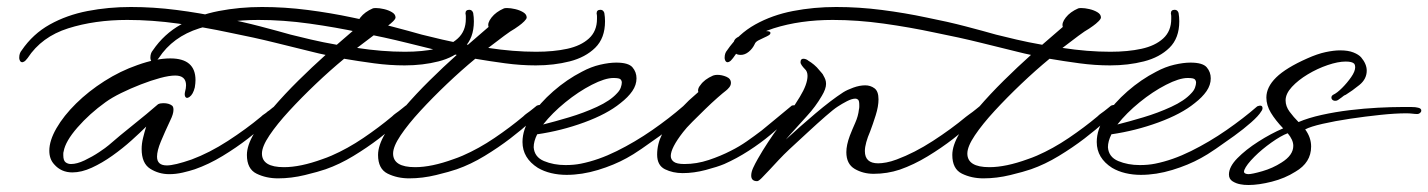

<svg xmlns="http://www.w3.org/2000/svg" viewBox="-20 -487 4084 549"><path d="M464 11Q434 11 409.5 -4.5Q385 -20 385 -61Q385 -76 389 -92.5Q393 -109 398 -125Q381 -108 356 -85.5Q331 -63 301.5 -42Q272 -21 242.5 -7.5Q213 6 187 6Q155 6 135 -17Q121 -32 121 -56Q121 -85 141.5 -120.5Q162 -156 197.5 -191Q233 -226 278.5 -255Q324 -284 373 -301Q426 -320 467 -320Q539 -320 539 -258Q539 -254 538.5 -248.5Q538 -243 537 -237Q532 -217 522 -210Q521 -209 517 -207.5Q513 -206 510 -210Q507 -215 509 -224Q512 -235 512 -243Q512 -271 481 -271Q464 -271 438 -264Q412 -257 382.5 -245.5Q353 -234 326.5 -221Q300 -208 282 -195Q236 -162 201.5 -122.5Q167 -83 162 -54Q161 -51 161 -48Q161 -45 161 -43Q161 -28 167.5 -23Q174 -18 183 -18Q200 -18 222 -28.5Q244 -39 263.5 -52Q283 -65 291 -72Q322 -99 361.5 -130.5Q401 -162 432 -189Q438 -192 447 -192Q463 -192 472 -185Q476 -182 476 -173Q476 -161 467 -143Q451 -109 440 -82.5Q429 -56 429 -39Q429 -14 457 -14Q479 -14 528 -31Q579 -50 631.5 -84Q684 -118 726 -153Q731 -158 736 -161Q741 -164 745 -168Q750 -171 754.5 -175Q759 -179 765 -183Q771 -185 773 -185Q780 -185 780 -178Q780 -172 775 -167Q769 -159 746 -138Q723 -117 689.5 -91Q656 -65 616.5 -41Q577 -17 537 -3Q522 2 502.5 6.5Q483 11 464 11Z M775 23Q741 23 713.5 9.5Q686 -4 686 -44Q686 -71 706.5 -105.5Q727 -140 760.5 -179Q794 -218 833.5 -257Q873 -296 911 -330Q901 -332 892.5 -334Q884 -336 876 -338Q831 -349 768.5 -364.5Q706 -380 635 -394Q565 -409 490 -419.5Q415 -430 344 -430Q251 -430 175 -406Q99 -382 59 -321Q56 -317 53 -314Q50 -311 47 -310Q46 -310 45.5 -309.5Q45 -309 44 -309Q38 -309 36 -316Q35 -318 35 -322Q35 -335 42 -343Q74 -390 122.5 -417Q171 -444 230.5 -455.5Q290 -467 354 -467Q419 -467 485 -458.5Q551 -450 612 -437Q673 -425 724.5 -411.5Q776 -398 811 -388Q835 -382 869 -374Q903 -366 943 -359L1002 -410Q998 -421 1010.5 -437Q1023 -453 1046 -463Q1048 -464 1055 -464Q1065 -464 1078 -461Q1091 -458 1101 -452Q1111 -446 1111 -437Q1111 -433 1104 -426Q1097 -419 1088.5 -413Q1080 -407 1077 -405Q1066 -399 1046.5 -384.5Q1027 -370 1001 -350Q1073 -339 1138 -339Q1188 -339 1227 -347.5Q1266 -356 1289 -377Q1312 -398 1312 -433Q1312 -437 1312 -440.5Q1312 -444 1311 -448V-449Q1311 -459 1322 -459Q1330 -459 1333 -450Q1334 -444 1334.5 -438Q1335 -432 1335 -426Q1335 -378 1307 -350.5Q1279 -323 1234 -311.5Q1189 -300 1137 -300Q1094 -300 1049.5 -306Q1005 -312 964 -319Q924 -286 883 -247Q842 -208 807 -170Q772 -132 750.5 -100Q729 -68 729 -48Q729 -9 792 -9Q839 -9 902 -32Q908 -34 914.5 -36.5Q921 -39 928 -42Q974 -62 1019 -92.5Q1064 -123 1101 -154Q1106 -159 1111 -162.5Q1116 -166 1120 -169Q1125 -173 1129.5 -176.5Q1134 -180 1140 -185Q1146 -187 1148 -187Q1155 -187 1155 -180Q1155 -173 1150 -168Q1144 -160 1121 -138.5Q1098 -117 1064 -91Q1030 -65 990.5 -41Q951 -17 911 -3Q891 4 852 13.5Q813 23 775 23Z M1150 23Q1116 23 1088.5 9.5Q1061 -4 1061 -44Q1061 -71 1081.5 -105.5Q1102 -140 1135.5 -179Q1169 -218 1208.5 -257Q1248 -296 1286 -330Q1276 -332 1267.5 -334Q1259 -336 1251 -338Q1206 -349 1143.5 -364.5Q1081 -380 1010 -394Q940 -409 865 -419.5Q790 -430 719 -430Q626 -430 550 -406Q474 -382 434 -321Q431 -317 428 -314Q425 -311 422 -310Q421 -310 420.5 -309.5Q420 -309 419 -309Q413 -309 411 -316Q410 -318 410 -322Q410 -335 417 -343Q449 -390 497.5 -417Q546 -444 605.5 -455.5Q665 -467 729 -467Q794 -467 860 -458.5Q926 -450 987 -437Q1048 -425 1099.5 -411.5Q1151 -398 1186 -388Q1210 -382 1244 -374Q1278 -366 1318 -359L1377 -410Q1373 -421 1385.5 -437Q1398 -453 1421 -463Q1423 -464 1430 -464Q1440 -464 1453 -461Q1466 -458 1476 -452Q1486 -446 1486 -437Q1486 -433 1479 -426Q1472 -419 1463.5 -413Q1455 -407 1452 -405Q1441 -399 1421.5 -384.5Q1402 -370 1376 -350Q1448 -339 1513 -339Q1563 -339 1602 -347.5Q1641 -356 1664 -377Q1687 -398 1687 -433Q1687 -437 1687 -440.5Q1687 -444 1686 -448V-449Q1686 -459 1697 -459Q1705 -459 1708 -450Q1709 -444 1709.5 -438Q1710 -432 1710 -426Q1710 -378 1682 -350.5Q1654 -323 1609 -311.5Q1564 -300 1512 -300Q1469 -300 1424.5 -306Q1380 -312 1339 -319Q1299 -286 1258 -247Q1217 -208 1182 -170Q1147 -132 1125.5 -100Q1104 -68 1104 -48Q1104 -9 1167 -9Q1214 -9 1277 -32Q1283 -34 1289.5 -36.5Q1296 -39 1303 -42Q1349 -62 1394 -92.5Q1439 -123 1476 -154Q1481 -159 1486 -162.5Q1491 -166 1495 -169Q1500 -173 1504.5 -176.5Q1509 -180 1515 -185Q1521 -187 1523 -187Q1530 -187 1530 -180Q1530 -173 1525 -168Q1519 -160 1496 -138.5Q1473 -117 1439 -91Q1405 -65 1365.5 -41Q1326 -17 1286 -3Q1266 4 1227 13.5Q1188 23 1150 23Z M1600 13Q1577 13 1556 8Q1535 3 1518 -7Q1474 -35 1474 -81Q1474 -117 1498.5 -154.5Q1523 -192 1562 -226Q1601 -260 1644 -282Q1670 -296 1696 -302Q1722 -308 1742 -308Q1777 -308 1788.5 -294.5Q1800 -281 1800 -263Q1800 -244 1788 -226.5Q1776 -209 1754 -192Q1716 -161 1650.5 -137Q1585 -113 1516 -103Q1506 -83 1506 -66Q1508 -38 1535.5 -26.5Q1563 -15 1597 -15Q1609 -15 1620 -16Q1631 -17 1641 -19Q1691 -29 1743.5 -55Q1796 -81 1845 -115Q1894 -149 1933 -183Q1939 -185 1941 -185Q1948 -185 1948 -178Q1948 -173 1944 -168Q1937 -156 1915.5 -137Q1894 -118 1867 -98.5Q1840 -79 1814.5 -61.5Q1789 -44 1772 -35Q1736 -15 1690 -1Q1644 13 1600 13ZM1533 -131Q1565 -139 1607 -151.5Q1649 -164 1687 -181.5Q1725 -199 1744 -220Q1752 -228 1755 -236.5Q1758 -245 1758 -251Q1758 -256 1754.5 -260Q1751 -264 1734 -264Q1710 -264 1672 -244.5Q1634 -225 1596.5 -194.5Q1559 -164 1533 -131Z M2098 -330Q2086 -330 2081 -336.5Q2076 -343 2076 -353Q2076 -364 2080 -372Q2084 -380 2101.5 -386Q2119 -392 2139.5 -395Q2160 -398 2171 -398Q2183 -398 2183 -393Q2183 -389 2178 -386Q2176 -385 2172.5 -383Q2169 -381 2164 -379Q2157 -376 2148.5 -371.5Q2140 -367 2138 -361Q2132 -348 2121 -339Q2110 -330 2098 -330ZM1932 8Q1904 8 1881.5 -3Q1859 -14 1859 -45Q1859 -75 1873 -103Q1887 -131 1908.5 -156Q1930 -181 1950 -200Q1967 -215 1977 -224Q1976 -225 1976 -228Q1976 -236 1983 -244Q1994 -260 2019 -271Q2025 -273 2031 -273Q2044 -273 2057 -267.5Q2070 -262 2070 -250Q2070 -243 2065 -237Q2060 -231 2056 -228Q2048 -222 2031.5 -207.5Q2015 -193 1996 -174.5Q1977 -156 1959.5 -138.5Q1942 -121 1933 -109Q1898 -64 1898 -41Q1898 -31 1906.5 -24.5Q1915 -18 1937 -18Q1972 -18 2006.5 -29.5Q2041 -41 2070 -56Q2094 -68 2115.5 -83Q2137 -98 2158 -114Q2179 -131 2200.5 -149Q2222 -167 2244 -185Q2247 -186 2251 -186Q2259 -186 2259 -179Q2259 -173 2254 -168Q2248 -160 2229 -142Q2210 -124 2182.5 -101Q2155 -78 2121 -56Q2087 -34 2051 -18Q2032 -10 1998 -1Q1964 8 1932 8Z M2145 31Q2128 31 2128 15Q2128 5 2133.5 -7Q2139 -19 2147 -33Q2160 -56 2176.5 -81Q2193 -106 2205 -122Q2215 -135 2233 -159Q2251 -183 2267 -210Q2289 -246 2289 -270Q2289 -283 2281 -290Q2277 -294 2273 -299.5Q2269 -305 2269 -309Q2269 -319 2277 -319Q2285 -319 2292 -313Q2299 -309 2307.5 -302Q2316 -295 2323 -286Q2326 -282 2329.5 -278.5Q2333 -275 2335 -270Q2338 -265 2340 -259.5Q2342 -254 2342 -247Q2342 -233 2330 -213Q2312 -182 2287.5 -155.5Q2263 -129 2240 -103Q2237 -99 2233.5 -95.5Q2230 -92 2227 -88Q2266 -124 2311.5 -162.5Q2357 -201 2391 -223Q2402 -230 2420 -236.5Q2438 -243 2454 -243Q2469 -243 2480.5 -234.5Q2492 -226 2492 -203Q2492 -183 2484 -157.5Q2476 -132 2468 -111Q2461 -95 2457 -80.5Q2453 -66 2453 -55Q2453 -20 2491 -20Q2501 -20 2514.5 -22.5Q2528 -25 2544 -31Q2595 -50 2647.5 -84Q2700 -118 2742 -153Q2747 -157 2752 -160.5Q2757 -164 2761 -167Q2766 -171 2770.5 -174.5Q2775 -178 2781 -183Q2787 -185 2789 -185Q2795 -185 2795 -178Q2795 -171 2791 -166Q2785 -158 2762 -137Q2739 -116 2705.5 -90Q2672 -64 2632.5 -40Q2593 -16 2553 -2Q2517 10 2478 10Q2448 10 2424 -4Q2400 -18 2400 -52Q2400 -72 2410 -99Q2417 -117 2425.5 -136Q2434 -155 2436 -174Q2437 -178 2437 -181.5Q2437 -185 2437 -187Q2437 -199 2433.5 -202Q2430 -205 2426 -205Q2416 -205 2401.5 -197.5Q2387 -190 2375 -182Q2364 -175 2340.5 -154.5Q2317 -134 2289.5 -108.5Q2262 -83 2237 -60Q2221 -45 2206.5 -29.5Q2192 -14 2180 -1Q2167 13 2158 22Q2149 31 2145 31Z M2792 23Q2758 23 2730.5 9.5Q2703 -4 2703 -44Q2703 -71 2723.5 -105.5Q2744 -140 2777.5 -179Q2811 -218 2850.5 -257Q2890 -296 2928 -330Q2918 -332 2909.5 -334Q2901 -336 2893 -338Q2848 -349 2785.5 -364.5Q2723 -380 2652 -394Q2582 -409 2507 -419.5Q2432 -430 2361 -430Q2268 -430 2192 -406Q2116 -382 2076 -321Q2073 -317 2070 -314Q2067 -311 2064 -310Q2063 -310 2062.5 -309.5Q2062 -309 2061 -309Q2055 -309 2053 -316Q2052 -318 2052 -322Q2052 -335 2059 -343Q2091 -390 2139.5 -417Q2188 -444 2247.5 -455.5Q2307 -467 2371 -467Q2436 -467 2502 -458.5Q2568 -450 2629 -437Q2690 -425 2741.5 -411.5Q2793 -398 2828 -388Q2852 -382 2886 -374Q2920 -366 2960 -359L3019 -410Q3015 -421 3027.5 -437Q3040 -453 3063 -463Q3065 -464 3072 -464Q3082 -464 3095 -461Q3108 -458 3118 -452Q3128 -446 3128 -437Q3128 -433 3121 -426Q3114 -419 3105.5 -413Q3097 -407 3094 -405Q3083 -399 3063.5 -384.5Q3044 -370 3018 -350Q3090 -339 3155 -339Q3205 -339 3244 -347.5Q3283 -356 3306 -377Q3329 -398 3329 -433Q3329 -437 3329 -440.5Q3329 -444 3328 -448V-449Q3328 -459 3339 -459Q3347 -459 3350 -450Q3351 -444 3351.5 -438Q3352 -432 3352 -426Q3352 -378 3324 -350.5Q3296 -323 3251 -311.5Q3206 -300 3154 -300Q3111 -300 3066.5 -306Q3022 -312 2981 -319Q2941 -286 2900 -247Q2859 -208 2824 -170Q2789 -132 2767.5 -100Q2746 -68 2746 -48Q2746 -9 2809 -9Q2856 -9 2919 -32Q2925 -34 2931.5 -36.5Q2938 -39 2945 -42Q2991 -62 3036 -92.5Q3081 -123 3118 -154Q3123 -159 3128 -162.5Q3133 -166 3137 -169Q3142 -173 3146.5 -176.5Q3151 -180 3157 -185Q3163 -187 3165 -187Q3172 -187 3172 -180Q3172 -173 3167 -168Q3161 -160 3138 -138.5Q3115 -117 3081 -91Q3047 -65 3007.5 -41Q2968 -17 2928 -3Q2908 4 2869 13.5Q2830 23 2792 23Z M3242 13Q3219 13 3198 8Q3177 3 3160 -7Q3116 -35 3116 -81Q3116 -117 3140.5 -154.5Q3165 -192 3204 -226Q3243 -260 3286 -282Q3312 -296 3338 -302Q3364 -308 3384 -308Q3419 -308 3430.5 -294.5Q3442 -281 3442 -263Q3442 -244 3430 -226.5Q3418 -209 3396 -192Q3358 -161 3292.5 -137Q3227 -113 3158 -103Q3148 -83 3148 -66Q3150 -38 3177.5 -26.5Q3205 -15 3239 -15Q3251 -15 3262 -16Q3273 -17 3283 -19Q3333 -29 3385.5 -55Q3438 -81 3487 -115Q3536 -149 3575 -183Q3581 -185 3583 -185Q3590 -185 3590 -178Q3590 -173 3586 -168Q3579 -156 3557.5 -137Q3536 -118 3509 -98.5Q3482 -79 3456.5 -61.5Q3431 -44 3414 -35Q3378 -15 3332 -1Q3286 13 3242 13ZM3175 -131Q3207 -139 3249 -151.5Q3291 -164 3329 -181.5Q3367 -199 3386 -220Q3394 -228 3397 -236.5Q3400 -245 3400 -251Q3400 -256 3396.5 -260Q3393 -264 3376 -264Q3352 -264 3314 -244.5Q3276 -225 3238.5 -194.5Q3201 -164 3175 -131Z M3527 40Q3515 38 3504.5 31.5Q3494 25 3494 12Q3494 -10 3518 -34.5Q3542 -59 3578 -82Q3614 -105 3649 -120Q3627 -143 3614 -164.5Q3601 -186 3601 -208Q3601 -238 3629 -265.5Q3657 -293 3718 -320Q3747 -333 3770.5 -338Q3794 -343 3812 -343Q3835 -343 3850 -337Q3865 -331 3872 -323Q3888 -304 3888 -285Q3888 -261 3867 -244Q3846 -227 3828 -216Q3825 -215 3822 -213Q3819 -211 3817 -209Q3811 -205 3810 -204Q3801 -196 3792 -200Q3787 -203 3787 -208Q3787 -213 3792 -216Q3803 -221 3817.5 -235.5Q3832 -250 3843.5 -266.5Q3855 -283 3855 -295Q3855 -301 3852 -305Q3846 -311 3828 -311Q3806 -311 3776.5 -301Q3747 -291 3719.5 -274.5Q3692 -258 3674 -238.5Q3656 -219 3656 -200Q3656 -183 3667.5 -167.5Q3679 -152 3693 -138Q3721 -150 3759.5 -158.5Q3798 -167 3839.5 -172Q3881 -177 3920 -179Q3959 -181 3987 -181Q4004 -181 4016 -181Q4028 -181 4035 -179Q4044 -177 4044 -171Q4044 -167 4040.5 -164Q4037 -161 4033 -161Q4026 -161 4018.5 -162Q4011 -163 4001 -163Q3970 -163 3927 -158.5Q3884 -154 3840.5 -147.5Q3797 -141 3762 -133Q3727 -125 3712 -117Q3729 -94 3729 -68Q3729 -22 3684 4Q3654 23 3616.5 32.5Q3579 42 3550 42Q3543 42 3537.5 41.5Q3532 41 3527 40ZM3549 11Q3560 11 3589.5 2.5Q3619 -6 3644 -22Q3678 -43 3678 -70Q3678 -87 3662 -106Q3643 -99 3615.5 -79.5Q3588 -60 3567 -39Q3544 -16 3538 -1Q3538 0 3537.5 1Q3537 2 3537 4Q3537 10 3549 11Z"/></svg>

Font: WindSong Medium
Style: Regular
Weight: 500
Designer: Robert E. Leuschke
Foundry: Robert E. Leuschke
Version: Version 1.010; ttfautohint (v1.8.3)